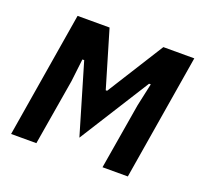

<svg xmlns="http://www.w3.org/2000/svg" viewBox="-96 -629 792 741"><g transform="rotate(20 300.0 -258.0)"><path d="M18.1 0H121.8L167.3 -271L178.3 -364.3H185.7L270.6 -76.7L452.1 -364.3H459.2L438.9 -271L393.5 0H497.5L582.7 -516H455.6L309.3 -283.4H303.6L234.7 -516H103.3Z"/></g></svg>

Font: Margiela Mono Italic SmBold It
Style: Regular
Weight: 600
Designer: Mike Abbink, Paul van der Laan, Pieter van Rosmalen
Foundry: Bold Monday
Version: Version 2.003 2021